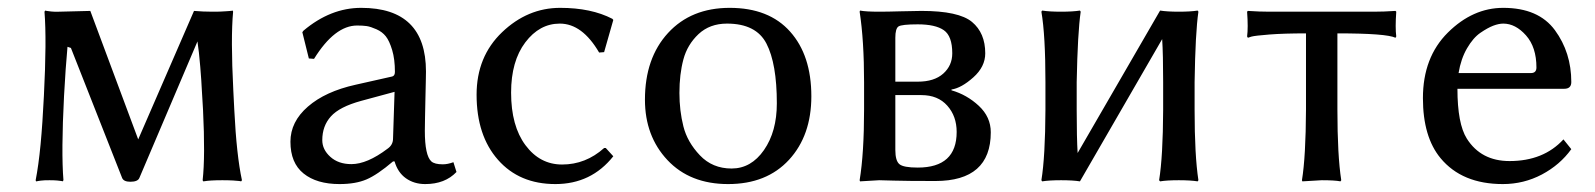

<svg xmlns="http://www.w3.org/2000/svg" viewBox="-20 -459 4062 489"><path d="M143.1 -214.8Q135.7 -71.8 141.6 0L139.6 2.9Q138.7 2.4 136.5 2Q134.3 1.5 125.5 0.7Q116.7 0 106 0Q99.6 0 93.8 0.2Q87.9 0.5 84 1Q80.1 1.5 77.1 2Q74.2 2.4 72.8 2.9H71.8L70.8 0Q78.1 -37.1 83.3 -90.8Q88.4 -144.5 91.8 -214.8Q99.1 -357.4 93.3 -429.2L95.2 -432.1Q96.2 -431.6 98.9 -431.2Q101.6 -430.7 110.6 -429.7Q119.6 -428.7 130.4 -429.2L210 -431.2L332 -104L474.1 -431.2Q497.6 -429.2 521 -429.2Q530.3 -429.2 539.1 -429.4Q547.9 -429.7 553.7 -430.2Q559.6 -430.7 564 -430.9Q568.4 -431.2 570.8 -431.6L572.8 -432.1L573.7 -429.2Q567.4 -361.8 574.2 -229L576.7 -179.2Q582.5 -63 596.2 0L594.2 2.9Q592.8 2.4 589.6 2Q586.4 1.5 574 0.7Q561.5 0 546.4 0Q530.8 0 518.6 0.7Q506.3 1.5 502 2.4L497.6 2.9L496.1 0Q502.9 -60.5 497.1 -179.2L494.1 -229Q493.2 -250.5 490 -289.3Q486.8 -328.1 482.9 -353.5L335 -5.9Q331.1 3.9 312 3.9Q294.9 3.9 291 -5.9L160.6 -336.9L151.9 -339.8Q147 -287.1 143.1 -214.8Z M984.9 -225.1 899.9 -202.1Q844.7 -187 822.8 -162.6Q800.8 -138.2 800.8 -102.1Q800.8 -78.1 821.3 -59.6Q841.8 -41 875 -41Q915 -41 966.8 -80.1Q981 -89.8 981 -106ZM984.9 -47.9H981Q940.9 -13.7 913.3 -2Q885.7 9.8 844.7 9.8Q786.6 9.8 753.2 -17.1Q719.7 -43.9 719.7 -98.1Q719.7 -148.9 764.2 -187.5Q808.6 -226.1 885.7 -243.2L979 -264.2Q985.8 -266.1 985.8 -275.9Q985.8 -308.1 978.8 -331.5Q971.7 -355 962.6 -366.5Q953.6 -377.9 938.7 -384.5Q923.8 -391.1 913.8 -392.6Q903.8 -394 889.6 -394Q832.5 -394 779.8 -309.1L766.6 -310.1L750 -377L752.9 -380.9Q821.8 -439 899.9 -439Q1064.9 -439 1064.9 -276.9Q1064.9 -273.4 1064.5 -252.7Q1064 -231.9 1063.5 -208.3Q1063 -184.6 1062.5 -160.2Q1062 -135.7 1062 -126Q1062 -63 1078.6 -47.9Q1086.9 -40.5 1107.9 -40.5Q1120.1 -40.5 1134.8 -45.9L1142.6 -21Q1113.3 9.8 1063 9.8Q1034.7 9.8 1013.9 -4.9Q993.2 -19.5 984.9 -47.9Z M1405.8 -398.9Q1354 -398.9 1317.9 -351.1Q1281.7 -303.2 1281.7 -223.1Q1281.7 -138.2 1318.4 -89.1Q1355 -40 1411.6 -40Q1471.7 -40 1518.6 -82H1522.9L1542 -61Q1485.8 9.8 1394.5 9.8Q1302.7 9.8 1248.3 -52Q1193.8 -113.8 1193.8 -217.8Q1193.8 -314.9 1258.8 -377Q1323.7 -439 1406.7 -439Q1485.8 -439 1539.6 -411.1L1542 -408.2L1518.6 -326.2L1505.9 -325.2Q1462.9 -398.9 1405.8 -398.9Z M1622.6 -205.1Q1622.6 -311 1681.4 -375Q1740.2 -439 1838.4 -439Q1938.5 -439 1992.4 -378.4Q2046.4 -317.9 2046.4 -213.9Q2046.4 -113.8 1989.5 -52Q1932.6 9.8 1834.5 9.8Q1737.3 9.8 1679.9 -51.3Q1622.6 -112.3 1622.6 -205.1ZM1831.5 -398.9Q1787.6 -398.9 1759 -372.1Q1730.5 -345.2 1720.5 -307.6Q1710.4 -270 1710.4 -222.2Q1710.4 -177.2 1720.5 -137.2Q1730.5 -97.2 1762.5 -63.5Q1794.4 -29.8 1843.3 -29.8Q1893.1 -29.8 1925.8 -76.9Q1958.5 -124 1958.5 -195.8Q1958.5 -296.9 1932.1 -347.9Q1905.8 -398.9 1831.5 -398.9Z M2260.3 -251H2317.4Q2359.4 -251 2382.3 -271.5Q2405.3 -292 2405.3 -323.2Q2405.3 -367.2 2383.8 -382.1Q2362.3 -397 2317.4 -397Q2276.4 -397 2268.3 -391.6Q2260.3 -386.2 2260.3 -362.8ZM2260.3 -216.8V-77.1Q2260.3 -49.3 2270.8 -40.8Q2281.2 -32.2 2317.4 -32.2Q2416.5 -32.2 2416.5 -123Q2416.5 -163.1 2392.6 -189.9Q2368.7 -216.8 2326.7 -216.8ZM2219.2 0 2170.4 2.9 2169.4 0Q2180.7 -68.8 2180.7 -180.2V-249Q2180.7 -356 2169.4 -429.2L2170.4 -432.1Q2184.6 -429.2 2219.2 -429.2Q2240.2 -429.2 2273.9 -430.2Q2307.6 -431.2 2326.7 -431.2Q2421.9 -431.2 2455.6 -403.1Q2489.3 -375 2489.3 -323.2Q2489.3 -289.1 2459 -262Q2428.7 -234.9 2403.3 -231V-229Q2442.4 -217.8 2472.9 -189.5Q2503.4 -161.1 2503.4 -122.1Q2503.4 2 2362.3 2Q2289.1 2 2256.6 1Q2224.1 0 2219.2 0Z M2642.6 -250Q2642.6 -369.1 2632.3 -429.2L2634.3 -432.1Q2652.3 -429.2 2682.4 -429.2Q2712.4 -429.2 2730.5 -432.1L2732.4 -429.2Q2724.6 -376 2722.2 -250V-179.2Q2722.2 -107.9 2724.6 -69.3L2934.6 -432.1Q2952.6 -429.2 2982.4 -429.2Q3012.2 -429.2 3030.3 -432.1L3032.2 -429.2Q3024.4 -376 3022.5 -250V-179.2Q3022.5 -63 3032.2 0L3030.3 2.9Q3012.2 0 2982.2 0Q2952.1 0 2934.6 2.9L2932.1 0Q2941.9 -60.1 2942.4 -179.2V-250Q2942.4 -319.8 2939.9 -359.4L2730.5 2.9Q2712.4 0 2682.4 0Q2652.3 0 2634.3 2.9L2632.3 0Q2642.1 -60.1 2642.6 -179.2Z M3306.2 -374Q3250 -374 3212.9 -371.1Q3175.8 -368.2 3167 -365.7L3158.2 -362.8L3156.2 -366.2Q3159.2 -388.2 3156.2 -429.2L3158.2 -431.2Q3188 -429.2 3212.9 -429.2H3479Q3503.9 -429.2 3534.2 -431.2L3536.1 -429.2Q3533.2 -388.2 3536.1 -366.2L3534.2 -362.8Q3511.2 -374 3386.2 -374V-180.2Q3386.2 -63 3396 0L3394 2.9Q3379.9 0 3346.2 0L3296.9 2.9L3295.9 0Q3305.7 -60.1 3306.2 -180.2Z M3694.8 -272.9H3878.9Q3893.1 -272.9 3893.1 -287.1Q3893.1 -338.9 3866.5 -368.9Q3839.8 -398.9 3808.6 -398.9Q3797.4 -398.9 3783.2 -393.6Q3769 -388.2 3750.5 -375.5Q3731.9 -362.8 3716.3 -335.9Q3700.7 -309.1 3694.8 -272.9ZM3961.9 -104 3981.9 -79.1Q3953.1 -39.1 3907 -14.6Q3860.8 9.8 3807.6 9.8Q3703.6 9.8 3648.9 -56.2Q3604 -110.4 3604 -209Q3604 -313 3667.5 -376Q3731 -439 3808.6 -439Q3898.4 -439 3940.2 -382.1Q3981.9 -325.2 3981.9 -250Q3981.9 -232.9 3963.9 -232.9H3691.9Q3691.9 -144 3715.8 -106Q3752 -48.8 3824.7 -48.8Q3911.1 -48.8 3961.9 -104Z"/></svg>

Font: Biolilbert
Style: Regular
Weight: 400
Designer: Philipp H. Poll
Foundry: Philipp H. Poll
Version: Version 1.1.0